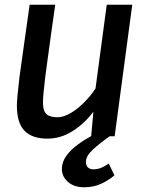

<svg xmlns="http://www.w3.org/2000/svg" viewBox="-20 -577 622 813"><path d="M181 10Q116 10 83.8 -23.2Q51.5 -56.5 51.5 -130.5Q51.5 -146 54.5 -177Q57.5 -208 62.5 -251Q68.5 -294.5 76 -347.8Q83.5 -401 91.2 -455.5Q99 -510 105.5 -557H214Q212.5 -547.5 208.5 -519.5Q204.5 -491.5 199.2 -453.8Q194 -416 188.5 -376.2Q183 -336.5 178.5 -302.8Q174 -269 171.5 -250Q167 -212.5 164.5 -185.5Q162 -158.5 162 -142Q162 -107.5 176.5 -94Q191 -80.5 223 -80.5Q248 -80.5 276.8 -96.8Q305.5 -113 333.8 -140.8Q362 -168.5 384.5 -202.5L432 -557H540L465.5 0H366L375.5 -104Q337.5 -53.5 287.2 -21.8Q237 10 181 10ZM336.5 216Q293.5 216 267.8 193.2Q242 170.5 242 139.5Q242 109.5 260.2 83.8Q278.5 58 308 36.2Q337.5 14.5 370.5 -3.5L414 -29L448.5 -3Q403 29 373.5 56.2Q344 83.5 344 107.5Q344 125.5 353.2 132.8Q362.5 140 375 140Q391 140 406 134.5Q421 129 440.5 115.5L464.5 165.5Q441.5 185.5 409 200.8Q376.5 216 336.5 216Z"/></svg>

Font: Merriweather Sans Italic
Style: Regular
Weight: 400
Italic angle: -7.5°
Designer: Eben Sorkin
Foundry: Eben Sorkin
Version: Version 1.008; ttfautohint (v1.7.19-72a1) -l 8 -r 50 -G 200 